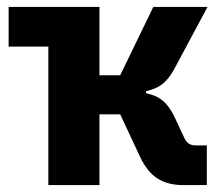

<svg xmlns="http://www.w3.org/2000/svg" viewBox="-20 -536 640 556"><path d="M120 -401H5V-516H268V-318H328L424 -516H581L484 -335Q468 -306 449.5 -292Q431 -278 403 -272V-266Q433 -260 452 -244Q471 -228 486 -196L515 -134Q525 -115 545 -115H579V0H510Q467 0 437 -18.5Q407 -37 386 -81L328 -205H268V0H120Z"/></svg>

Font: iA Writer Duo V
Style: Regular
Weight: 400
Designer: Mike Abbink, Paul van der Laan, Pieter van Rosmalen, Oliver Reichenstein
Foundry: Information Architects Inc.
Version: Version 2.000